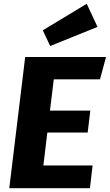

<svg xmlns="http://www.w3.org/2000/svg" viewBox="-20 -994 580 1014"><path d="M508 -575 540 -693H113L29 0H455L469 -120H209L230 -294H443L457 -410H244L264 -575ZM245 -751 495 -852 438 -974 206 -834Z"/></svg>

Font: Fira Sans OT
Style: Bold Italic
Weight: 700
Italic angle: -8°
Designer: Carrois Corporate & Edenspiekermann
Foundry: Carrois Corporate GbR & Edenspiekermann AG
Version: Version 2.001